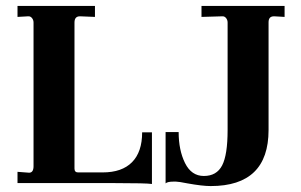

<svg xmlns="http://www.w3.org/2000/svg" viewBox="-20 -617 1013 647"><path d="M492 3Q474 0 368 0H39V-38L78 -35Q93 -35 93 -57V-541Q93 -550 87.5 -556.5Q82 -563 74 -562L39 -560V-597H300V-560L251 -562H249Q231 -562 231 -541V-49Q231 -36 243 -36H326Q391 -36 425 -70.5Q459 -105 459 -171H492ZM690 10Q662 10 612 1Q582 -5 573 -5H565Q544 -5 538 1V-172H582Q582 -111 603.5 -67.5Q625 -24 667 -24Q710 -24 728.5 -59.5Q747 -95 747 -179V-541Q747 -550 741.5 -556.5Q736 -563 728 -562L659 -560V-597H939V-560L905 -562H903Q885 -562 885 -542V-179Q885 10 690 10Z"/></svg>

Font: UnnaBold
Style: Bold
Weight: 700
Designer: Jorge de Buen Unna
Foundry: Omnibus-Type
Version: Version 2.008;hotconv 1.0.109;makeotfexe 2.5.65596